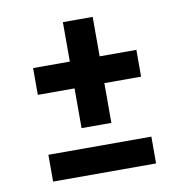

<svg xmlns="http://www.w3.org/2000/svg" viewBox="-64 -608 596 628"><g transform="rotate(-10 234.5 -294.0)"><path d="M284 -548H185V-417H63V-328H185V-196H284V-328H406V-417H284ZM405 -129H63V-40H405Z"/></g></svg>

Font: RT Raleway SemiBold
Style: Regular
Weight: 400
Designer: Matt McInerney, Pablo Impallari, Rodrigo Fuenzalida — Edited by Milan Moffatt in April 2016
Foundry: Matt McInerney, Pablo Impallari, Rodrigo Fuenzalida — Edited by Milan Moffatt in April 2016
Version: Version 3.001